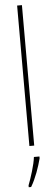

<svg xmlns="http://www.w3.org/2000/svg" viewBox="-64 -787 295 1035"><g transform="rotate(-5 83.5 -269.5)"><path d="M97 0V-760H71V0ZM120 71V61H90C86 101 62 175 48 211V221H61C88 176 108 117 120 71Z"/></g></svg>

Font: Noto Sans Devanagari ExtraCondensed Thin
Style: Regular
Weight: 100
Width: 2
Designer: Jelle Bosma - Monotype Design Team
Foundry: Monotype Imaging Inc.
Version: Version 2.004